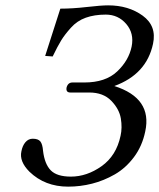

<svg xmlns="http://www.w3.org/2000/svg" viewBox="-20 -678 589 710"><path d="M242.2 -24.9Q301.3 -24.9 355.7 -63.5Q410.2 -102.1 425.8 -175.8Q432.6 -205.6 426.8 -240.2Q420.9 -274.9 391.4 -305.4Q361.8 -335.9 310.1 -335.9H240.2Q223.1 -335.9 226.1 -354Q231 -373 248 -373H292Q370.1 -373 413.1 -413.6Q456.1 -454.1 466.8 -505.9Q476.6 -554.7 446.8 -589.4Q417 -624 371.1 -624Q329.1 -624 297.1 -612.5Q265.1 -601.1 242.2 -575.4Q219.2 -549.8 206.1 -528.3Q192.9 -506.8 174.8 -469.2L147 -471.2L203.1 -646Q248 -646 301 -652.1Q354 -658.2 379.9 -658.2Q455.1 -658.2 507.6 -620.1Q560.1 -582 545.9 -516.1Q522 -403.3 402.8 -359.9Q543.9 -314.9 517.1 -191.9Q505.9 -137.7 475.3 -96.9Q444.8 -56.2 404.3 -33Q363.8 -9.8 320.3 1.2Q276.9 12.2 231.9 12.2Q146 12.2 88.9 -43Q50.8 -81.1 59.1 -118.2Q63 -139.2 74 -152.1Q85 -165 101.1 -165Q121.1 -165 129.2 -155Q137.2 -145 139.2 -120.1Q145 -71.3 167.7 -48.1Q190.4 -24.9 242.2 -24.9Z"/></svg>

Font: Linux Libertine
Style: Italic
Weight: 400
Italic angle: -12°
Designer: Philipp H. Poll
Foundry: Philipp H. Poll
Version: Version 5.1.6 ; ttfautohint (v0.9)